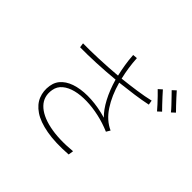

<svg xmlns="http://www.w3.org/2000/svg" viewBox="-194 -1104 1389 1389"><g transform="rotate(45 500.0 -410.0)"><path d="M815 -636Q759 -624 691 -614.5Q623 -605 551 -597Q580 -492 630 -416Q680 -340 752 -308L734 -278Q671 -305 605.5 -319.5Q540 -334 478.5 -335.5Q417 -337 367.5 -324.5Q318 -312 285.5 -285Q253 -258 246 -216Q233 -141 281.5 -90.5Q330 -40 429 -18.5Q528 3 666 -10L660 29Q530 38 439.5 21.5Q349 5 296 -31Q243 -67 223 -117Q203 -167 212 -224Q220 -276 258 -309.5Q296 -343 357 -357.5Q418 -372 493.5 -367.5Q569 -363 652 -339Q611 -378 576 -444Q541 -510 517 -594Q423 -585 332.5 -581Q242 -577 170 -578L165 -613Q235 -612 325 -615.5Q415 -619 509 -627Q499 -670 491.5 -716Q484 -762 481 -810L516 -813Q522 -716 543 -630Q616 -638 685 -648Q754 -658 809 -671ZM919 -668 892 -643Q879 -659 858 -681.5Q837 -704 816 -726Q795 -748 781 -761L809 -786Q823 -770 843.5 -747.5Q864 -725 884.5 -703.5Q905 -682 919 -668ZM995 -734 968 -709Q956 -725 934.5 -747.5Q913 -770 892 -792Q871 -814 858 -827L885 -852Q899 -836 919.5 -813.5Q940 -791 960.5 -769.5Q981 -748 995 -734Z"/></g></svg>

Font: Zen Kaku Gothic Antique Light
Style: Regular
Weight: 300
Designer: Yoshimichi Ohira
Foundry: Positype
Version: Version 1.001